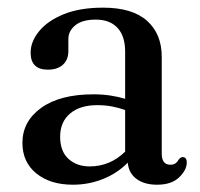

<svg xmlns="http://www.w3.org/2000/svg" viewBox="-20 -484 536 514"><path d="M40 -101.5Q40 -159 90.2 -195.2Q140.5 -231.5 230.5 -231.5Q254.5 -231.5 275.8 -228.2Q297 -225 315 -219.5V-346Q315 -387.5 294.5 -409.5Q274 -431.5 236.5 -431.5Q200 -431.5 181.5 -416.2Q163 -401 163 -379.5V-347.5Q163 -324 148.5 -310.8Q134 -297.5 108 -297.5Q62 -297.5 62 -343Q62 -372.5 84.5 -400.2Q107 -428 150.2 -445.8Q193.5 -463.5 256 -463.5Q334.5 -463.5 373.8 -428.2Q413 -393 413 -332V-73Q413 -43 436 -43Q445 -43 450.2 -47Q455.5 -51 458.5 -57Q464 -63.5 468.5 -63.5Q480 -63.5 480 -49Q480 -29 459.5 -9.2Q439 10.5 400.5 10.5Q366.5 10.5 345.5 -5Q324.5 -20.5 322 -48.5Q294 -20 255.8 -4.8Q217.5 10.5 175 10.5Q114.5 10.5 77.2 -19.8Q40 -50 40 -101.5ZM141 -118Q141 -79 163.2 -58.8Q185.5 -38.5 220 -38.5Q274.5 -38.5 315 -78V-189.5Q298 -195.5 279.8 -199Q261.5 -202.5 240.5 -202.5Q194 -202.5 167.5 -180Q141 -157.5 141 -118Z"/></svg>

Font: Fraunces 72pt Soft
Style: Regular
Weight: 400
Version: Version 1.000;[b76b70a41]